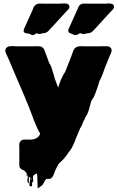

<svg xmlns="http://www.w3.org/2000/svg" viewBox="-20 -786 675 1103"><path d="M599 -437 583 -398Q577 -382 571.5 -365.5Q566 -349 558 -334Q557 -331 556 -329Q555 -327 553 -325Q542 -288 530 -255.5Q518 -223 507 -211L504 -204Q497 -178 490 -154Q483 -130 474 -118Q472 -114 471 -113Q469 -106 466 -101Q463 -96 461 -93Q456 -80 451 -68.5Q446 -57 441 -50Q441 -49 440.5 -49Q440 -49 440 -48L430 -24Q426 -16 423 -7.5Q420 1 416 9L410 26Q407 34 403 41.5Q399 49 394 60Q390 69 385 75Q382 79 379.5 82.5Q377 86 374 89Q372 93 369.5 96Q367 99 365 103L353 118Q349 124 343.5 129.5Q338 135 333 140Q330 142 327 145Q324 148 321 151L315 159Q310 167 305.5 176.5Q301 186 297 194Q293 204 289.5 214.5Q286 225 279 233Q272 242 260 242Q257 242 254 241.5Q251 241 248 242Q241 245 237 253.5Q233 262 229 269Q225 276 220.5 279.5Q216 283 209 288Q205 290 201 294Q200 294 198.5 295.5Q197 297 197 296Q195 275 195 254Q195 233 193 212Q193 212 185 212Q184 213 182 214.5Q180 216 178 218Q175 220 173 221.5Q171 223 170 227Q168 236 170.5 246.5Q173 257 165 263Q163 265 163 263Q165 272 164.5 278.5Q164 285 157 285Q149 284 149 275Q149 266 152 253.5Q155 241 153 233Q153 233 149 231Q146 228 146 228Q145 234 145.5 245Q146 256 146 263Q146 270 142 265Q135 255 138 242.5Q141 230 139 218Q138 216 137.5 222.5Q137 229 135 227Q133 222 133.5 216.5Q134 211 132 206Q128 204 124.5 199.5Q121 195 119 193Q115 191 113 191L105 188Q104 186 102.5 185Q101 184 99 183Q92 176 91 168V66Q91 50 90.5 42.5Q90 35 99 24Q107 16 118 16Q125 15 131.5 15.5Q138 16 143 16H160Q172 15 183 11Q194 7 202 -3Q204 -6 206.5 -9.5Q209 -13 211 -17L203 -32Q201 -37 198 -42Q195 -47 193 -52L179 -85Q175 -93 172 -102.5Q169 -112 165 -122L139 -189Q135 -197 131 -207Q127 -217 122 -230L58 -379Q56 -385 55 -387Q52 -391 51 -395Q50 -400 48 -404Q46 -408 44 -412L32 -441L20 -467V-468Q18 -473 15.5 -477.5Q13 -482 11 -489Q10 -492 10 -496Q10 -498 12 -502Q12 -504 14 -508Q16 -511 19 -513Q26 -520 37 -520Q46 -522 56 -521Q66 -520 75 -520H176Q183 -520 190 -520.5Q197 -521 204 -520Q212 -520 216.5 -518Q221 -516 225 -513Q230 -509 233.5 -502Q237 -495 239 -488Q240 -485 241 -482Q242 -479 243 -477Q245 -472 247 -466.5Q249 -461 251 -456Q252 -453 253 -450.5Q254 -448 255 -445Q255 -444 255.5 -443.5Q256 -443 256 -442L262 -425Q269 -416 274 -403Q279 -390 283 -374Q286 -365 289 -355.5Q292 -346 294 -336L314 -283Q319 -298 324 -312.5Q329 -327 335 -338Q338 -346 343 -355L350 -367Q351 -369 354 -372L368 -407L386 -454Q388 -457 389 -460.5Q390 -464 391 -467Q396 -478 400 -491Q404 -504 414 -512Q418 -516 425 -518Q435 -521 445.5 -520.5Q456 -520 465 -520H555Q563 -520 575.5 -520.5Q588 -521 598 -520Q604 -520 607 -518Q610 -516 614 -513Q619 -509 620 -505Q621 -501 621 -496V-490L618 -483Q617 -480 616 -477Q615 -474 613 -471Q609 -463 606 -454.5Q603 -446 599 -437ZM161 234Q160 238 160 243Q160 248 161 253Q161 245 162 237Q163 229 161 234ZM631 -735Q628 -731 624.5 -727.5Q621 -724 617 -720L594 -695Q593 -694 588.5 -689Q584 -684 582 -682L549 -646L531 -626Q524 -619 516 -610Q508 -601 497 -597Q493 -595 487.5 -595Q482 -595 477 -594Q473 -593 468 -591.5Q463 -590 458 -590Q454 -591 450 -592.5Q446 -594 442 -595Q438 -595 432.5 -591.5Q427 -588 423 -586Q414 -583 405 -586Q396 -589 384 -595Q383 -595 383 -595.5Q383 -596 382 -596Q374 -598 373 -605Q372 -606 372 -611Q372 -613 374 -619Q376 -624 378 -628.5Q380 -633 382 -637L424 -730Q424 -731 426 -735Q429 -742 432 -748.5Q435 -755 441 -759Q451 -766 464 -765.5Q477 -765 488 -765H587Q593 -765 601.5 -766Q610 -767 617 -765Q635 -763 635 -746Q635 -741 631 -735ZM360 -719 293 -646Q289 -641 283.5 -635.5Q278 -630 273 -625L259 -609Q255 -604 246 -600Q246 -599 245.5 -599Q245 -599 245 -599Q244 -599 243 -598Q236 -595 226 -595Q225 -595 224 -594.5Q223 -594 221 -594Q217 -593 213.5 -591.5Q210 -590 206 -590Q202 -590 198 -592.5Q194 -595 190 -594Q184 -593 179.5 -588.5Q175 -584 167 -584Q162 -585 157.5 -588Q153 -591 148 -592Q141 -594 136 -594.5Q131 -595 128 -595Q127 -595 127 -596Q124 -596 122 -598Q121 -598 120 -599Q116 -603 116 -606Q116 -609 116 -611Q116 -617 120 -625Q123 -629 124 -633L160 -713L163 -718Q166 -726 170 -736.5Q174 -747 180 -754Q186 -761 197 -764Q205 -766 214.5 -765.5Q224 -765 232 -765H319Q330 -765 342 -766Q354 -767 364 -765L371 -762Q377 -758 378 -752Q379 -749 379 -746Q379 -742 377.5 -739Q376 -736 374 -734Q371 -730 367.5 -726.5Q364 -723 360 -719Z"/></svg>

Font: Rubik Wet Paint
Style: Regular
Weight: 400
Designer: Hubert and Fischer, NaN
Foundry: Hubert and Fischer, NaN
Version: Version 2.200